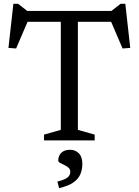

<svg xmlns="http://www.w3.org/2000/svg" viewBox="-20 -740 731 1012"><path d="M300.5 -651.5H390.5V-55.5L479 -30.5V0H212V-30.5L300.5 -55.5ZM600.5 -625H90.5L130.5 -637.5L65 -484.5L24.5 -487.5L50.5 -720H75.5L135.5 -673L85.5 -682.5H605.5L555.5 -673L615.5 -720H640.5L666.5 -487.5L626 -484.5L560.5 -637.5ZM282.5 217Q322 207 336.2 195.2Q350.5 183.5 350.5 165.5Q350.5 152 341 143.8Q331.5 135.5 318.8 129.8Q306 124 296.5 118.5Q287 113 287 106.5Q287 81 303.2 65.2Q319.5 49.5 349 49.5Q377 49.5 395.5 68Q414 86.5 414 124.5Q414 152.5 404 177.2Q394 202 367.8 221Q341.5 240 291.5 251.5Z"/></svg>

Font: Newsreader
Style: Regular
Weight: 400
Designer: Hugues Gentile
Foundry: Production Type
Version: Version 1.003